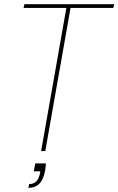

<svg xmlns="http://www.w3.org/2000/svg" viewBox="-20 -724 567 920"><path d="M149 59 142 97H173L172 104C166 137 152 158 120 158L116 176C152 176 184 161 197 90C198 81 199 68 200 59ZM93 -686H298L177 0H197L318 -686H523L527 -704H97Z"/></svg>

Font: Poppins Devanagari Thin
Style: Italic
Weight: 100
Italic angle: -10°
Designer: Ninad Kale (Devanagari), Jonny Pinhorn (Latin)
Foundry: Indian Type Foundry
Version: 4.005